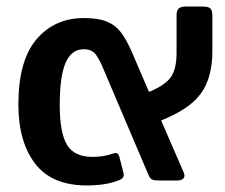

<svg xmlns="http://www.w3.org/2000/svg" viewBox="-20 -550 686 585"><path d="M36 -232Q36 -365 91 -430Q146 -495 236 -495Q279 -495 305 -484.5Q331 -474 348 -452Q365 -430 382 -391L434 -270Q483 -290 500.5 -315Q518 -340 518 -389V-504Q518 -518 524.5 -524Q531 -530 546 -530H600Q615 -530 621 -524Q627 -518 627 -504V-394Q627 -313 592 -265Q557 -217 471 -183L540 -24Q542 -18 542 -15Q542 -8 536 -4Q530 0 518 0H466Q450 0 443.5 -3Q437 -6 432 -18L298 -333Q283 -370 271 -385Q259 -400 235 -400Q198 -400 180 -359Q162 -318 162 -230Q162 -146 184 -109Q206 -72 262 -72Q296 -72 324 -82L332 -84Q341 -84 344 -71L356 -24Q357 -21 357 -17Q357 -7 345 -2Q306 15 244 15Q138 15 87 -51.5Q36 -118 36 -232Z"/></svg>

Font: Mitr
Style: Regular
Weight: 400
Designer: Thanarat Vachiruckul
Foundry: Cadson Demak
Version: Version 1.003